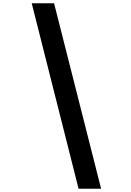

<svg xmlns="http://www.w3.org/2000/svg" viewBox="-20 -967 796 1168"><path d="M595 181 309 -947H173L458 181Z"/></svg>

Font: Malmofest SemiBold
Style: Regular
Weight: 600
Designer: Jonny Pinhorn (Poppins), Kolossal
Version: Version 1.004;Glyphs 3.1.2 (3151)